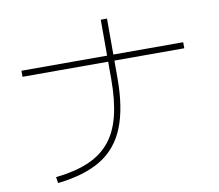

<svg xmlns="http://www.w3.org/2000/svg" viewBox="-87 -910 1174 1031"><g transform="rotate(-10 500.0 -394.0)"><path d="M143 -15Q247 -26 320 -57Q393 -88 438.5 -143Q484 -198 505 -282Q526 -366 526 -481V-806H560V-481Q560 -319 518 -214Q476 -109 385.5 -53.5Q295 2 148 18ZM59 -577V-610H941V-577Z"/></g></svg>

Font: M PLUS 1 ExtraLight
Style: Regular
Weight: 250
Version: Version 1.001